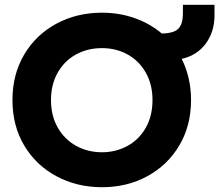

<svg xmlns="http://www.w3.org/2000/svg" viewBox="-20 -767 924 802"><path d="M32 -349Q32 -456 81 -539Q130 -622 215.5 -668Q301 -714 406 -714Q478 -714 542 -691.5Q606 -669 656 -627Q706 -628 725 -647Q744 -666 744 -712V-747H876V-703Q876 -635 840 -585.5Q804 -536 739 -521Q778 -443 778 -349Q778 -242 729 -159.5Q680 -77 595.5 -31Q511 15 406 15Q301 15 215.5 -31Q130 -77 81 -159.5Q32 -242 32 -349ZM617 -349Q617 -414 589 -463.5Q561 -513 513 -539.5Q465 -566 406 -566Q346 -566 297.5 -539.5Q249 -513 221 -463.5Q193 -414 193 -349Q193 -283 221.5 -233.5Q250 -184 298.5 -157.5Q347 -131 406 -131Q464 -131 512.5 -157.5Q561 -184 589 -233.5Q617 -283 617 -349Z"/></svg>

Font: Prompt SemiBold
Style: Regular
Weight: 600
Designer: Katatrad Team
Foundry: CadsonDemak
Version: Version 1.001